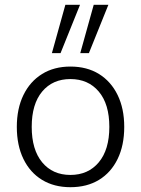

<svg xmlns="http://www.w3.org/2000/svg" viewBox="-20 -771 587 799"><path d="M273 8Q205 8 155 -22.5Q105 -53 77.5 -109.5Q50 -166 50 -243Q50 -319 77.5 -375.5Q105 -432 155 -463Q205 -494 273 -494Q342 -494 392 -463Q442 -432 469.5 -375.5Q497 -319 497 -243Q497 -166 469.5 -109.5Q442 -53 392 -22.5Q342 8 273 8ZM273 -43Q347 -43 391 -95.5Q435 -148 435 -243Q435 -338 391 -390Q347 -442 273 -442Q199 -442 155.5 -390Q112 -338 112 -243Q112 -148 155.5 -95.5Q199 -43 273 -43ZM314 -550 370 -751H431L350 -550ZM196 -550 252 -751H313L232 -550Z"/></svg>

Font: Nunito Sans Light
Style: Regular
Weight: 300
Designer: Vernon Adams
Foundry: Vernon Adams
Version: Version 3.101; ttfautohint (v1.8.4.7-5d5b);gftools[0.9.27]